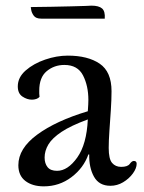

<svg xmlns="http://www.w3.org/2000/svg" viewBox="-20 -647 511 680"><path d="M375 -324Q375 -294 372.5 -256.5Q370 -219 367.5 -183.5Q365 -148 365 -123Q365 -84 377 -70Q389 -56 409 -56Q432 -56 439.5 -66.5Q447 -77 454 -77Q464 -77 464 -67Q464 -51 450.5 -32.5Q437 -14 416 -1.5Q395 11 371 11Q331 11 313 -21Q295 -53 296 -100H293Q276 -52 233 -19.5Q190 13 135 13Q95 13 70 -6Q45 -25 45 -62Q45 -121 111.5 -170Q178 -219 291 -253Q292 -266 292.5 -276.5Q293 -287 293 -293Q293 -343 274 -380Q255 -417 208 -417Q172 -417 145.5 -395Q119 -373 119 -326Q119 -321 119 -315.5Q119 -310 120 -304Q116 -299 108.5 -296.5Q101 -294 93 -294Q76 -294 59.5 -305Q43 -316 43 -341Q43 -373 71 -397.5Q99 -422 140 -436Q181 -450 220 -450Q291 -450 333 -421.5Q375 -393 375 -324ZM182 -42Q220 -42 253.5 -89Q287 -136 291 -224Q231 -202 198 -180Q165 -158 151.5 -135.5Q138 -113 138 -89Q138 -68 148.5 -55Q159 -42 182 -42ZM304 -627Q330 -627 341.5 -617Q353 -607 351 -581H126Q107 -581 99.5 -591.5Q92 -602 90.5 -612Q89 -622 89 -622Q123 -622 160.5 -623Q198 -624 230.5 -624.5Q263 -625 283.5 -626Q304 -627 304 -627Z"/></svg>

Font: Sedan
Style: Regular
Weight: 400
Designer: Sebastian Salazar
Foundry: Sebastian Salazar
Version: Version 1.100; ttfautohint (v1.8.4.7-5d5b)